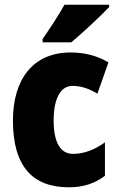

<svg xmlns="http://www.w3.org/2000/svg" viewBox="-20 -786 505 816"><path d="M444 -756V-766H254C230 -722 194 -668 161 -620V-606H283C334 -649 411 -721 444 -756ZM273 10C335 10 384 -7 426 -39V-181C383 -150 337 -132 291 -132C238 -132 208 -178 208 -274C208 -370 239 -421 288 -421C324 -421 357 -410 394 -388L441 -521C395 -548 343 -563 280 -563C119 -563 35 -447 35 -274C35 -78 119 10 273 10Z"/></svg>

Font: Noto Sans Sinhala Condensed Black
Style: Regular
Weight: 900
Width: 3
Designer: Jelle Bosma - Monotype Design Team
Foundry: Monotype Imaging Inc.
Version: Version 2.006